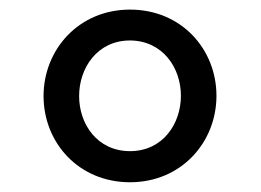

<svg xmlns="http://www.w3.org/2000/svg" viewBox="-20 -786 540 398"><path d="M249.5 -408.2C356 -408.2 428.7 -491.2 428.7 -587.4C428.7 -684.1 356 -766.1 249.5 -766.1C143.1 -766.1 70.3 -683.1 70.3 -586.9C70.3 -490.2 143.1 -408.2 249.5 -408.2ZM249.5 -472.7C181.6 -472.7 144 -528.8 144 -586.9C144 -645 181.6 -702.1 249.5 -702.1C317.4 -701.7 355 -645.5 355 -587.4C355 -529.3 317.4 -472.7 249.5 -472.7Z"/></svg>

Font: Donegal One
Style: Regular
Weight: 400
Designer: Gary Lonergan
Foundry: Sorkin Type Co.
Version: Version 1.004